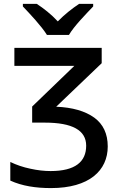

<svg xmlns="http://www.w3.org/2000/svg" viewBox="-20 -961 626 991"><path d="M335.9 -780.8C361.8 -825.7 425.8 -890.6 460.9 -927.7V-940.9H388.2C353.5 -918 314 -887.2 278.3 -850.6C244.6 -887.2 205.1 -918 169.9 -940.9H98.1V-927.7C133.8 -890.1 194.3 -826.2 222.2 -780.8ZM54.2 -713.9V-621.1H363.8L146 -411.1V-328.1H210.9C353.5 -328.1 424.8 -288.6 424.8 -209C424.8 -126.5 368.7 -78.1 241.2 -78.1C208.5 -78.1 173.3 -82 136.2 -90.3C98.6 -98.1 64.5 -109.9 33.2 -125V-28.8C94.2 -1 164.6 9.8 243.2 9.8C440.9 9.8 536.1 -81.1 536.1 -205.1C536.1 -270.5 512.7 -320.3 466.3 -354C419.4 -387.7 354 -406.7 270 -410.2L504.9 -634.8V-713.9Z"/></svg>

Font: Noto Reveo Sans
Style: Regular
Weight: 500
Designer: Monotype Design Team
Foundry: Monotype Imaging Inc.
Version: Version 2.007